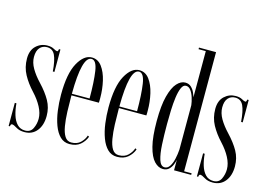

<svg xmlns="http://www.w3.org/2000/svg" viewBox="-99 -946 1619 1152"><g transform="rotate(15 711.0 -369.5)"><path d="M125.5 11Q94 11 73.5 -2Q53 -15 42.5 -15Q34.5 -15 33 0H25V-143.5H35Q38 -105.5 48 -72.5Q58 -39.5 77.2 -19.2Q96.5 1 126.5 1Q160.5 1 174.2 -27.5Q188 -56 188 -88Q188 -122.5 168 -160.5Q148 -198.5 113.5 -235.5Q75 -276.5 50.8 -321Q26.5 -365.5 26.5 -420Q26.5 -471.5 56 -499Q85.5 -526.5 126 -526.5Q151.5 -526.5 166.8 -517.5Q182 -508.5 189.5 -508.5Q196 -508.5 197.5 -523.5H206.5V-384.5H196.5Q191.5 -451.5 176.2 -484Q161 -516.5 126 -516.5Q98.5 -516.5 81.5 -497.2Q64.5 -478 64.5 -440Q64.5 -405 84.8 -370Q105 -335 139.5 -298.5Q182.5 -253 206.2 -210.5Q230 -168 230 -117Q230 -59 201.8 -24Q173.5 11 125.5 11Z M405 10.5Q370 10.5 346.2 -13Q322.5 -36.5 307.8 -76.2Q293 -116 286.5 -164.5Q280 -213 280 -263Q280 -394.5 316.5 -460.5Q353 -526.5 402 -526.5Q440 -526.5 464.5 -493.5Q489 -460.5 500.8 -409.8Q512.5 -359 512.5 -305.5Q512.5 -297.5 512.5 -290Q512.5 -282.5 512 -275H341.5V-273Q341.5 -222 343.2 -173.8Q345 -125.5 351.5 -86.5Q358 -47.5 372.5 -24.5Q387 -1.5 413 -1.5Q449 -1.5 470.2 -22.2Q491.5 -43 499 -67.5L508 -62.5Q497 -32.5 471.8 -11Q446.5 10.5 405 10.5ZM402 -517.5Q343 -517.5 341.5 -285H451.5Q451.5 -389.5 441.8 -453.5Q432 -517.5 402 -517.5Z M700 10.5Q665 10.5 641.2 -13Q617.5 -36.5 602.8 -76.2Q588 -116 581.5 -164.5Q575 -213 575 -263Q575 -394.5 611.5 -460.5Q648 -526.5 697 -526.5Q735 -526.5 759.5 -493.5Q784 -460.5 795.8 -409.8Q807.5 -359 807.5 -305.5Q807.5 -297.5 807.5 -290Q807.5 -282.5 807 -275H636.5V-273Q636.5 -222 638.2 -173.8Q640 -125.5 646.5 -86.5Q653 -47.5 667.5 -24.5Q682 -1.5 708 -1.5Q744 -1.5 765.2 -22.2Q786.5 -43 794 -67.5L803 -62.5Q792 -32.5 766.8 -11Q741.5 10.5 700 10.5ZM697 -517.5Q638 -517.5 636.5 -285H746.5Q746.5 -389.5 736.8 -453.5Q727 -517.5 697 -517.5Z M985.5 10Q956.5 10 931.2 -16.5Q906 -43 890.8 -102Q875.5 -161 875.5 -259Q875.5 -355.5 891 -414.2Q906.5 -473 930.8 -499.5Q955 -526 982 -526Q1005 -526 1019.2 -512.2Q1033.5 -498.5 1041 -481.2Q1048.5 -464 1051.5 -453V-740H1006.5V-750H1112.5V-10H1159V0H1052.5V-65Q1050.5 -52 1043.2 -34.2Q1036 -16.5 1022 -3.2Q1008 10 985.5 10ZM992.5 -2.5Q1011.5 -2.5 1024 -21.8Q1036.5 -41 1043 -70Q1049.5 -99 1051.5 -128.5V-404Q1049 -425.5 1041.5 -449.8Q1034 -474 1021.5 -491.2Q1009 -508.5 991.5 -508.5Q974 -508.5 963.8 -485.2Q953.5 -462 948.2 -424Q943 -386 941.5 -342Q940 -298 940 -257Q940 -189.5 943 -131.5Q946 -73.5 957.2 -38Q968.5 -2.5 992.5 -2.5Z M1295 11Q1263.5 11 1243 -2Q1222.5 -15 1212 -15Q1204 -15 1202.5 0H1194.5V-143.5H1204.5Q1207.5 -105.5 1217.5 -72.5Q1227.5 -39.5 1246.8 -19.2Q1266 1 1296 1Q1330 1 1343.8 -27.5Q1357.5 -56 1357.5 -88Q1357.5 -122.5 1337.5 -160.5Q1317.5 -198.5 1283 -235.5Q1244.5 -276.5 1220.2 -321Q1196 -365.5 1196 -420Q1196 -471.5 1225.5 -499Q1255 -526.5 1295.5 -526.5Q1321 -526.5 1336.2 -517.5Q1351.5 -508.5 1359 -508.5Q1365.5 -508.5 1367 -523.5H1376V-384.5H1366Q1361 -451.5 1345.8 -484Q1330.5 -516.5 1295.5 -516.5Q1268 -516.5 1251 -497.2Q1234 -478 1234 -440Q1234 -405 1254.2 -370Q1274.5 -335 1309 -298.5Q1352 -253 1375.8 -210.5Q1399.5 -168 1399.5 -117Q1399.5 -59 1371.2 -24Q1343 11 1295 11Z"/></g></svg>

Font: Imbue 100pt Light
Style: Regular
Weight: 300
Designer: Tyler Finck
Foundry: Etcetera Type Company
Version: Version 1.102; ttfautohint (v1.8.3)